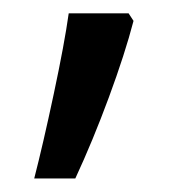

<svg xmlns="http://www.w3.org/2000/svg" viewBox="-20 -136 285 285"><path d="M170.9 -116.2 178.2 -105Q165.5 -56.2 141.6 8.5Q117.7 73.2 91.8 128.9H30.8Q43.9 78.1 59.8 3.4Q75.7 -71.3 82 -116.2Z"/></svg>

Font: f09607729
Style: Regular
Weight: 400
Foundry: Ascender Corporation
Version: Version 1.10